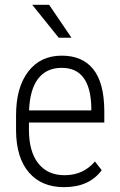

<svg xmlns="http://www.w3.org/2000/svg" viewBox="-20 -770 498 800"><path d="M246.6 9.8Q153.3 9.8 100.6 -51.3Q47.9 -112.3 46.9 -225.1V-289.6Q46.9 -405.8 97.7 -471.9Q148.4 -538.1 237.3 -538.1Q323.2 -538.1 368.4 -481.9Q413.6 -425.8 414.6 -310.1V-259.3H100.6V-229.5Q100.6 -138.7 139.4 -89.4Q178.2 -40 249 -40Q327.1 -40 375.5 -97.2L403.8 -61Q352.1 9.8 246.6 9.8ZM237.3 -487.3Q173.3 -487.3 138.9 -442.1Q104.5 -397 101.1 -310.1H360.4V-324.2Q356.4 -487.3 237.3 -487.3ZM277.8 -612.8H224.6L114.3 -750H184.6Z"/></svg>

Font: TypoPRO Roboto
Style: Regular
Weight: 300
Designer: Google
Version: Version 2.136; 2016